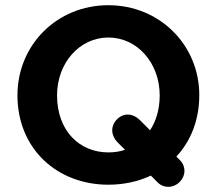

<svg xmlns="http://www.w3.org/2000/svg" viewBox="-20 -699 831 737"><path d="M396 10C455 10 510 -2 559 -25L586 2C608 24 645 24 669 0L671 -2C693 -25 695 -60 670 -85L657 -98C712 -157 745 -238 745 -334C745 -526 593 -679 396 -679C198 -679 47 -526 47 -333C47 -128 199 10 396 10ZM396 -114C285 -114 199 -197 199 -333C199 -457 285 -555 396 -555C507 -555 593 -457 593 -333C593 -279 579 -234 556 -199L517 -238C491 -264 456 -267 430 -242C402 -214 407 -178 430 -154L460 -124C440 -117 418 -114 396 -114Z"/></svg>

Font: SN Pro
Style: Bold
Weight: 700
Designer: Tobias Whetton
Foundry: Supernotes
Version: Version 1.003;Glyphs 3.3 (3324)